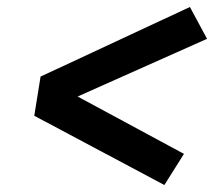

<svg xmlns="http://www.w3.org/2000/svg" viewBox="-20 -615 640 549"><path d="M450 -86 78 -284 96 -396 523 -595 572 -504 202 -339 506 -175Z"/></svg>

Font: Iosevka Slab Extended
Style: Bold Italic
Weight: 700
Width: 7
Italic angle: -9°
Monospace: yes
Designer: Belleve Invis
Foundry: Belleve Invis
Version: Version 11.1.0; ttfautohint (v1.8.3)